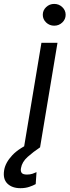

<svg xmlns="http://www.w3.org/2000/svg" viewBox="-94 -769 363 1002"><path d="M12.8 213.1Q-30.9 213.1 -55.4 189.1Q-79.9 165.1 -72.4 119.3Q-66.1 79.9 -29.7 41Q6.7 2.1 82.4 -29.8L115.1 0Q79.9 23.4 50.4 49.7Q21 76 15.6 108Q12.4 123.9 19 133Q25.6 142 46.9 142Q62.9 142 75.5 137.8Q88.1 133.5 96.6 129.3L92.3 191.8Q79.5 199.2 58.9 206.1Q38.4 213.1 12.8 213.1ZM31.2 0 122.2 -545.5H206L115.1 0ZM188.9 -634.9Q164.4 -634.9 146.8 -651.6Q129.3 -668.3 129.3 -691.8Q129.3 -715.2 146.8 -731.9Q164.4 -748.6 188.9 -748.6Q213.4 -748.6 231 -731.9Q248.6 -715.2 248.6 -691.8Q248.6 -668.3 231 -651.6Q213.4 -634.9 188.9 -634.9Z"/></svg>

Font: Inter UI
Style: Italic
Weight: 400
Italic angle: -9.39999°
Designer: Rasmus Andersson
Foundry: rsms
Version: 3.2;8d6f07862